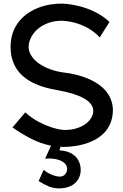

<svg xmlns="http://www.w3.org/2000/svg" viewBox="-20 -759 685 1073"><path d="M430.2 206.1Q425.8 231 413.8 247.8Q401.9 264.6 385.5 274.9Q369.1 285.2 349.6 289.6Q330.1 293.9 311 293.9Q278.8 293.9 251.7 282.5Q224.6 271 195.8 252.9L224.1 189.9Q240.7 204.1 256.6 211.7Q272.5 219.2 285.2 223.1Q299.8 227.5 313 228Q332.5 228 343.8 215.3Q355 202.6 355 186Q355 166 341.6 153.6Q328.1 141.1 309.1 134.8Q290 128.4 268.8 127.2Q247.6 126 231.9 127.9L265.1 55.2Q208.5 43.9 155 16.8Q101.6 -10.3 49.8 -46.9L121.1 -130.9Q159.2 -97.2 196.5 -77.9Q233.9 -58.6 263.7 -48.8Q298.3 -37.1 330.1 -33.2Q365.2 -31.2 395.5 -38.6Q425.8 -45.9 448.5 -59.8Q471.2 -73.7 484.9 -93Q498.5 -112.3 501 -133.8Q502.4 -151.9 494.6 -166.7Q486.8 -181.6 471.7 -194.1Q456.5 -206.5 436 -216.1Q415.5 -225.6 392.3 -233.2Q369.1 -240.7 344.5 -246.3Q319.8 -252 296.9 -255.9Q269 -260.7 238.3 -268.8Q207.5 -276.9 177.7 -290Q147.9 -303.2 121.6 -322.8Q95.2 -342.3 75.9 -369.9Q56.6 -397.5 46.6 -434.1Q36.6 -470.7 40 -518.1Q43 -557.1 56.4 -588.6Q69.8 -620.1 91.1 -645Q112.3 -669.9 139.9 -687.7Q167.5 -705.6 198.7 -717.3Q230 -729 263.4 -734.1Q296.9 -739.3 330.1 -738.8Q376 -736.3 422.4 -724.6Q441.9 -719.7 463.6 -712.2Q485.4 -704.6 507.3 -694.1Q529.3 -683.6 550.8 -669.2Q572.3 -654.8 591.8 -636.2L537.1 -549.8Q521.5 -567.4 503.9 -580.6Q486.3 -593.8 468.5 -603.5Q450.7 -613.3 433.1 -620.1Q415.5 -627 399.9 -631.3Q362.3 -641.6 326.2 -643.1Q281.7 -643.1 247.1 -629.6Q212.4 -616.2 188.7 -595Q165 -573.7 152.6 -547.6Q140.1 -521.5 140.1 -496.1Q140.1 -471.2 155 -447.8Q169.9 -424.3 196.3 -405.3Q222.7 -386.2 258.3 -372.8Q293.9 -359.4 335 -354Q370.6 -350.1 406 -341.3Q441.4 -332.5 473.6 -318.8Q505.9 -305.2 533 -285.9Q560.1 -266.6 578.6 -241.5Q597.2 -216.3 605.7 -184.8Q614.3 -153.3 608.9 -115.2Q604 -81.1 589.6 -54.4Q575.2 -27.8 553.7 -8.3Q532.2 11.2 505.6 24.7Q479 38.1 450 46.4Q420.9 54.7 391.1 58.3Q361.3 62 334 62Q330.1 62 326.4 61.5Q322.8 61 318.8 61L312 81.1Q337.4 82.5 356 88.6Q374.5 94.7 387.7 103.8Q400.9 112.8 409.2 124Q417.5 135.3 422.4 146.5Q433.6 173.3 430.2 206.1Z"/></svg>

Font: McLaren
Style: Regular
Weight: 400
Designer: Astigmatic (AOETI)
Foundry: Astigmatic (AOETI)
Version: Version 1.000